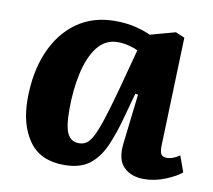

<svg xmlns="http://www.w3.org/2000/svg" viewBox="-65 -600 765 688"><g transform="rotate(10 317.5 -256.0)"><path d="M542 -118Q541 -96 546 -85.5Q551 -75 568 -75Q589 -75 614 -92L635 -34Q617 -18 578 -2Q539 14 500 14Q453 14 426 -13Q399 -40 406 -99L427 -280L417 -282L392 -191Q376 -131 355.5 -84.5Q335 -38 301 -12Q267 14 209 14Q123 14 81.5 -44.5Q40 -103 40 -196Q40 -293 71.5 -367.5Q103 -442 161.5 -484Q220 -526 301 -526Q345 -526 379 -517Q413 -508 431 -499L522 -524L555 -510ZM248 -72Q263 -72 275 -79.5Q287 -87 298.5 -109Q310 -131 324 -173.5Q338 -216 357 -286L397 -436Q386 -442 365 -447.5Q344 -453 324 -453Q278 -453 249.5 -416Q221 -379 207.5 -318Q194 -257 194 -185Q194 -120 207.5 -96Q221 -72 248 -72Z"/></g></svg>

Font: Literata 12pt
Style: Bold Italic
Weight: 700
Italic angle: -2°
Designer: Latin by Veronika Burian and Jose Scaglione. Greek by Irene Vlachou. Cyrillic by Vera Evstafieva
Foundry: TypeTogether
Version: Version 3.002